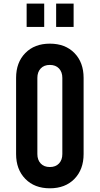

<svg xmlns="http://www.w3.org/2000/svg" viewBox="-20 -1002 539 1038"><path d="M249.5 16Q166.5 16 116.8 -35Q67 -86 67 -169V-581Q67 -664.5 116.8 -715.2Q166.5 -766 249.5 -766Q333 -766 382.5 -715.2Q432 -664.5 432 -581V-169Q432 -86 382.5 -35Q333 16 249.5 16ZM249.5 -99Q281 -99 299 -118.2Q317 -137.5 317 -169V-581Q317 -612.5 299 -631.8Q281 -651 249.5 -651Q218 -651 200 -631.8Q182 -612.5 182 -581V-169Q182 -137.5 200 -118.2Q218 -99 249.5 -99ZM124 -856.5V-982.5H219V-856.5ZM283.5 -856.5V-982.5H378V-856.5Z"/></svg>

Font: Mohave SemiBold
Style: Regular
Weight: 600
Designer: Gumpita Rahayu
Foundry: Tokotype
Version: Version 2.003